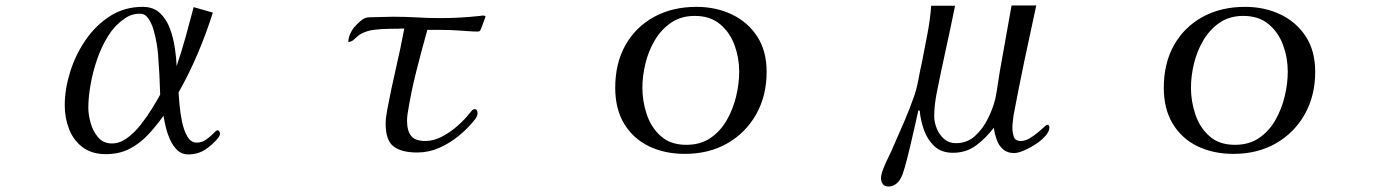

<svg xmlns="http://www.w3.org/2000/svg" viewBox="-20 -561 5040 700"><path d="M564 -216Q563 -254 561 -291.5Q559 -329 556 -366Q555 -379 551 -403Q547 -427 540 -451.5Q533 -476 521 -493.5Q509 -511 491 -511Q473 -511 458.5 -506Q444 -501 430 -490Q398 -468 374 -429.5Q350 -391 334 -344.5Q318 -298 310 -251.5Q302 -205 302 -168Q302 -143 310.5 -112.5Q319 -82 338 -60Q357 -38 388 -38Q416 -38 442.5 -57Q469 -76 492 -105Q515 -134 533.5 -164Q552 -194 564 -216ZM782 -73Q782 -67 776 -59Q755 -33 728 -15.5Q701 2 666 2Q643 2 627 -13Q611 -28 600.5 -51Q590 -74 584.5 -97.5Q579 -121 576 -139Q550 -102 520 -70Q490 -38 452.5 -18.5Q415 1 366 1Q315 1 281.5 -24Q248 -49 232 -90Q216 -131 216 -177Q216 -235 235.5 -298Q255 -361 292 -415Q329 -469 381.5 -502.5Q434 -536 500 -536Q539 -536 563 -513.5Q587 -491 599.5 -457Q612 -423 617.5 -386Q623 -349 624 -320Q642 -373 657 -427Q672 -481 686 -535L756 -515Q732 -439 701 -366Q670 -293 631 -224Q632 -209 634.5 -179.5Q637 -150 643.5 -118Q650 -86 663 -63.5Q676 -41 697 -41Q716 -41 731.5 -52Q747 -63 758 -74.5Q769 -86 772 -86Q777 -86 779.5 -82Q782 -78 782 -73Z M1750 -500Q1750 -500 1745.5 -487.5Q1741 -475 1736.5 -463Q1732 -451 1731 -450Q1728 -446 1722 -446Q1704 -446 1686 -447.5Q1668 -449 1649 -450Q1621 -452 1593.5 -452Q1566 -452 1538 -452Q1517 -377 1497.5 -300Q1478 -223 1466 -146Q1465 -140 1464.5 -133.5Q1464 -127 1464 -121Q1464 -85 1478.5 -66Q1493 -47 1531 -47Q1561 -47 1591.5 -63Q1622 -79 1648.5 -102.5Q1675 -126 1692 -148Q1696 -153 1700.5 -158Q1705 -163 1711 -163Q1717 -163 1719 -158Q1721 -153 1721 -148Q1721 -137 1711 -125Q1687 -94 1653.5 -66.5Q1620 -39 1581.5 -22Q1543 -5 1501 -5Q1444 -5 1415 -27Q1386 -49 1386 -110Q1386 -124 1388 -136.5Q1390 -149 1392 -162Q1406 -236 1423 -309.5Q1440 -383 1454 -457Q1432 -456 1402.5 -456Q1373 -456 1345 -452.5Q1317 -449 1297 -438Q1287 -433 1274.5 -420.5Q1262 -408 1251 -408L1250 -409V-411Q1251 -425 1256.5 -437Q1262 -449 1269 -459Q1279 -471 1294.5 -484.5Q1310 -498 1326 -498Q1348 -498 1369.5 -499Q1391 -500 1413 -500Q1457 -500 1500 -497.5Q1543 -495 1586 -495Q1622 -495 1658 -497Q1694 -499 1730 -503Q1734 -504 1737 -504Q1740 -504 1743 -504Q1750 -504 1750 -500Z M2675 -300Q2675 -350 2658 -396.5Q2641 -443 2605 -473Q2569 -503 2513 -503Q2463 -503 2427 -478.5Q2391 -454 2367.5 -414.5Q2344 -375 2333 -329Q2322 -283 2322 -241Q2322 -192 2338 -144Q2354 -96 2389.5 -64.5Q2425 -33 2482 -33Q2534 -33 2570.5 -58Q2607 -83 2630 -123.5Q2653 -164 2664 -210.5Q2675 -257 2675 -300ZM2775 -299Q2775 -212 2737 -144.5Q2699 -77 2632 -38.5Q2565 0 2477 0Q2403 0 2345.5 -28Q2288 -56 2255.5 -110Q2223 -164 2223 -241Q2223 -330 2260 -396Q2297 -462 2364 -499Q2431 -536 2519 -536Q2591 -536 2649 -508Q2707 -480 2741 -427.5Q2775 -375 2775 -299Z M3806 -97Q3806 -82 3791.5 -65.5Q3777 -49 3755.5 -35Q3734 -21 3712.5 -12Q3691 -3 3677 -3Q3652 -3 3636.5 -17Q3621 -31 3613.5 -52.5Q3606 -74 3603 -95Q3575 -58 3539 -31Q3503 -4 3454 -4Q3412 -4 3386.5 -28Q3361 -52 3348.5 -87.5Q3336 -123 3333 -158H3328Q3324 -140 3316 -104Q3308 -68 3298.5 -28Q3289 12 3280 44.5Q3271 77 3264 89Q3257 102 3245.5 110.5Q3234 119 3219 119Q3205 119 3198.5 110Q3192 101 3192 88Q3192 75 3201 52.5Q3210 30 3221 8Q3232 -14 3237 -27Q3257 -72 3277 -118.5Q3297 -165 3313 -211Q3323 -241 3328.5 -271.5Q3334 -302 3341 -333Q3351 -384 3361 -436Q3371 -488 3375 -540H3462Q3446 -461 3428.5 -381.5Q3411 -302 3395 -222Q3391 -201 3388.5 -180Q3386 -159 3386 -137Q3386 -115 3395.5 -92Q3405 -69 3422.5 -54Q3440 -39 3465 -39Q3506 -39 3535 -65.5Q3564 -92 3582.5 -130Q3601 -168 3609 -202Q3614 -227 3617.5 -251.5Q3621 -276 3625 -300L3668 -541H3758Q3736 -441 3715 -340.5Q3694 -240 3675 -139Q3674 -128 3672.5 -117Q3671 -106 3671 -95Q3671 -79 3676 -63Q3681 -47 3702 -47Q3717 -47 3732.5 -56Q3748 -65 3762 -76.5Q3776 -88 3785.5 -97Q3795 -106 3798 -106Q3806 -106 3806 -97Z M4675 -300Q4675 -350 4658 -396.5Q4641 -443 4605 -473Q4569 -503 4513 -503Q4463 -503 4427 -478.5Q4391 -454 4367.5 -414.5Q4344 -375 4333 -329Q4322 -283 4322 -241Q4322 -192 4338 -144Q4354 -96 4389.5 -64.5Q4425 -33 4482 -33Q4534 -33 4570.5 -58Q4607 -83 4630 -123.5Q4653 -164 4664 -210.5Q4675 -257 4675 -300ZM4775 -299Q4775 -212 4737 -144.5Q4699 -77 4632 -38.5Q4565 0 4477 0Q4403 0 4345.5 -28Q4288 -56 4255.5 -110Q4223 -164 4223 -241Q4223 -330 4260 -396Q4297 -462 4364 -499Q4431 -536 4519 -536Q4591 -536 4649 -508Q4707 -480 4741 -427.5Q4775 -375 4775 -299Z"/></svg>

Font: Kaisei Opti
Style: Regular
Weight: 400
Designer: Font-Kai, 金井和夫
Foundry: KAZUO KANAI
Version: Version 5.003